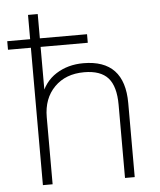

<svg xmlns="http://www.w3.org/2000/svg" viewBox="-61 -782 689 827"><g transform="rotate(-5 284.0 -368.0)"><path d="M91 0V-594H-8V-631H91V-736H133V-631H337V-594H133V-380H121Q141 -443 192 -475.5Q243 -508 310 -508Q399 -508 443.5 -461Q488 -414 488 -320V0H446V-316Q446 -396 413.5 -432.5Q381 -469 310 -469Q230 -469 181.5 -420Q133 -371 133 -290V0Z"/></g></svg>

Font: Mulish ExtraLight
Style: Regular
Weight: 200
Designer: Vernon Adams
Foundry: Vernon Adams
Version: Version 3.603